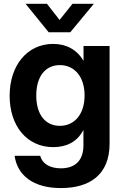

<svg xmlns="http://www.w3.org/2000/svg" viewBox="-20 -751 633 982"><path d="M291.5 210.9C437 210.9 540.5 144.5 540.5 -17.1V-515.6H407.2V-440.4H406.7C373 -498 318.4 -526.4 251.5 -526.4C119.6 -526.4 29.3 -417 29.3 -260.7C29.3 -106.9 117.7 1.5 252.4 1.5C320.3 1.5 375 -25.4 406.2 -85.9H406.7V-7.3C406.7 68.8 365.2 109.9 291.5 109.9C236.3 109.9 196.8 87.4 185.5 45.9H54.7C68.8 146 149.9 210.9 291.5 210.9ZM286.1 -107.4C213.4 -107.4 165.5 -163.1 165.5 -262.7C165.5 -361.8 213.4 -418 286.1 -418C362.3 -418 412.6 -356.9 412.6 -262.7C412.6 -168.5 362.3 -107.4 286.1 -107.4ZM220.2 -731.4H111.3V-731L229 -585.9H339.4L459.5 -731V-731.4H350.6L284.7 -648.9Z"/></svg>

Font: Raveo Display Display SemiBold
Style: Regular
Weight: 600
Designer: Jakub Foglar, Rasmus Andersson (Inter)
Foundry: Jakubfoglar.com
Version: Version 1.100;Glyphs 3.2.3 (3260)